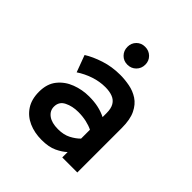

<svg xmlns="http://www.w3.org/2000/svg" viewBox="-197 -859 1010 1010"><g transform="rotate(45 308.0 -354.0)"><path d="M269 12Q215.5 12 172.8 -7Q130 -26 105 -63.8Q80 -101.5 80 -158Q80 -217 110 -254.2Q140 -291.5 186.8 -309.2Q233.5 -327 284 -327Q323 -327 353.5 -320.2Q384 -313.5 411 -300V-330Q411 -364 399 -384.2Q387 -404.5 364.2 -413.2Q341.5 -422 310 -422Q267.5 -422 225.8 -408Q184 -394 148 -370L113 -464Q150 -487.5 204 -505.2Q258 -523 320 -523Q354 -523 389.8 -516.2Q425.5 -509.5 455.8 -489.8Q486 -470 504.5 -431.8Q523 -393.5 523 -331V0H411V-40Q390 -20 355.8 -4Q321.5 12 269 12ZM290 -89Q332 -89 361.8 -104.5Q391.5 -120 411 -140V-206Q390 -216.5 361.8 -222.8Q333.5 -229 302 -229Q258 -229 224.5 -212.2Q191 -195.5 191 -158Q191 -127.5 217 -108.2Q243 -89 290 -89ZM308 -587Q279.5 -587 260.8 -606.3Q242 -625.6 242 -654Q242 -682.2 260.8 -701.1Q279.5 -720 308 -720Q336.5 -720 355.8 -701.1Q375 -682.2 375 -654Q375 -625.6 355.8 -606.3Q336.5 -587 308 -587Z"/></g></svg>

Font: Overpass Mono Light
Style: Regular
Weight: 300
Monospace: yes
Designer: Delve Withrington, Dave Bailey
Foundry: Delve Fonts LLC
Version: Version 4.000